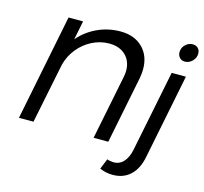

<svg xmlns="http://www.w3.org/2000/svg" viewBox="-128 -884 1302 1225"><g transform="rotate(15 523.0 -271.5)"><path d="M732 -504Q732 -476 726 -444L637 0H540L625 -423Q630 -448 630 -466Q630 -530 590 -568.5Q550 -607 482 -607Q423 -607 369 -579.5Q315 -552 277 -504.5Q239 -457 224 -399L143 0H47L187 -700H283L258 -575Q307 -633 378.5 -666.5Q450 -700 532 -700Q623 -700 677.5 -646.5Q732 -593 732 -504ZM701 118Q741 119 768 90Q795 61 806 8L914 -529H1008L896 30Q880 112 834 154.5Q788 197 718 197Q673 197 632 179L660 110Q673 116 701 118ZM1046 -691Q1046 -662 1024.5 -641Q1003 -620 975 -620Q954 -620 941 -634.5Q928 -649 928 -670Q928 -699 949 -719.5Q970 -740 998 -740Q1020 -740 1033 -726.5Q1046 -713 1046 -691Z"/></g></svg>

Font: Gontserrat
Style: Italic
Weight: 400
Italic angle: -11.3°
Designer: Julieta Ulanovsky
Foundry: Julieta Ulanovsky
Version: Version 6.001